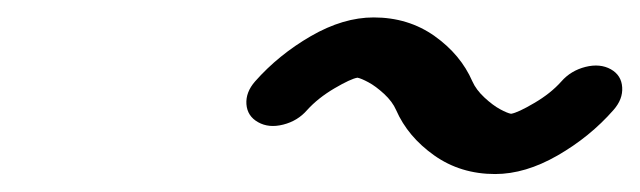

<svg xmlns="http://www.w3.org/2000/svg" viewBox="-20 -789 723 217"><path d="M327.1 -664.6Q316.4 -652.3 300.2 -648.2Q283.9 -644 271.7 -650.9Q259.5 -657.7 258.5 -671.3Q257.6 -684.8 268.3 -697Q294.9 -727.1 331.4 -748.2Q367.9 -769.3 402.3 -769.3Q441.4 -769.3 471.1 -748.3Q500.7 -727.3 513.9 -697Q518.1 -687.5 527.6 -678.7Q537.1 -669.9 545.3 -665.5Q553.5 -661.1 557.6 -660.4Q565.2 -661.6 583.7 -672.5Q602.3 -683.3 614.5 -697Q625.2 -709.2 641.7 -713.4Q658.2 -717.5 670.4 -710.7Q682.4 -703.9 683.2 -690.3Q684.1 -676.8 673.3 -664.6Q646.7 -634.3 610.2 -613.3Q573.7 -592.3 539.6 -592.3Q500.5 -592.3 470.7 -613.4Q440.9 -634.5 427.7 -664.6Q423.6 -674.1 414.1 -682.9Q404.5 -691.7 396.4 -696Q388.2 -700.4 384 -701.2Q376.5 -700 357.9 -689.1Q339.4 -678.2 327.1 -664.6Z"/></svg>

Font: Tecnico
Style: GruesoInclinado
Weight: 700
Italic angle: -15°
Version: Version 1.3